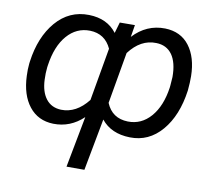

<svg xmlns="http://www.w3.org/2000/svg" viewBox="-81 -632 1035 929"><g transform="rotate(10 436.5 -168.0)"><path d="M817.4 -261.7Q800.3 -136.2 736.6 -61.8Q672.9 12.7 579.6 10.3Q487.8 8.3 439 -52.2L391.1 203.1H303.2L351.1 -48.8Q287.6 11.7 203.6 9.8Q128.4 7.8 84.7 -47.6Q41 -103 37.6 -196.8Q36.1 -227.5 39.1 -256.8L40.5 -267.6Q57.1 -389.6 121.1 -464.8Q186.5 -541 284.2 -538.6Q373.5 -536.6 420.4 -474.6L436 -528.3L510.3 -528.8L500.5 -469.2Q566.4 -540 657.7 -538.1Q734.9 -536.1 777.1 -480.5Q819.3 -424.8 820.8 -332.5Q821.3 -302.7 817.4 -261.7ZM127.9 -254.9Q124.5 -225.6 126 -192.9Q128.4 -133.8 154.8 -99.6Q181.2 -65.4 229 -63.5Q303.7 -61.5 361.3 -134.8L406.7 -394.5Q375.5 -462.4 301.8 -464.4Q234.9 -465.8 189 -412.8Q143.1 -359.9 129.4 -265.1ZM730 -272 732.9 -313Q732.9 -384.3 705.6 -422.4Q678.2 -460.4 627.4 -461.4Q550.8 -463.9 494.1 -388.7L450.2 -136.2Q479.5 -65.4 557.1 -63.5Q623.5 -62 669.7 -115Q715.8 -168 729 -261.7Z"/></g></svg>

Font: Roboto
Style: Italic
Weight: 400
Italic angle: -12°
Designer: Google
Version: Version 2.134; 2016; ttfautohint (v1.6)